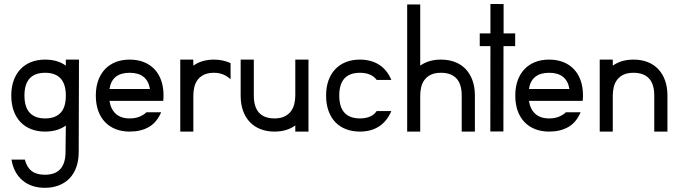

<svg xmlns="http://www.w3.org/2000/svg" viewBox="-20 -649 3355 947"><path d="M202.6 -355Q264.2 -355 304.7 -325.2V-355H369.6L368.2 100.1Q368.2 141.6 356.7 174.6Q345.2 207.5 323.5 230.2Q301.8 252.9 270.8 265.1Q239.7 277.3 201.2 277.3Q134.8 277.3 91.3 241Q47.9 204.6 36.6 138.2H102.5Q112.3 176.3 136.2 194.6Q160.2 212.9 201.2 212.9Q303.2 212.9 303.2 100.1L304.7 -29.8Q263.7 0 202.6 0Q164.6 0 133.8 -12Q103 -23.9 81.1 -46.9Q59.1 -69.8 47.4 -102.8Q35.6 -135.7 35.6 -177.7Q35.6 -219.2 47.4 -252Q59.1 -284.7 80.8 -307.6Q102.5 -330.6 133.3 -342.8Q164.1 -355 202.6 -355ZM304.7 -182.6Q302.2 -290 202.6 -290Q100.6 -290 100.6 -177.7Q100.6 -121.1 126.5 -93Q152.3 -64.9 202.6 -64.9Q251.5 -64.9 277.6 -91.3Q303.7 -117.7 304.7 -172.9Z M619.6 -355Q658.2 -355 689.2 -342.8Q720.2 -330.6 741.9 -307.6Q763.7 -284.7 775.1 -252Q786.6 -219.2 786.6 -177.7Q786.6 -169.9 786.1 -163.8Q785.6 -157.7 785.2 -151.4H520Q526.4 -109.9 551.5 -87.4Q576.7 -64.9 619.6 -64.9Q647.5 -64.9 668.5 -73.7Q689.5 -82.5 702.1 -95.2H774.9Q752.9 -44.4 713.6 -22.2Q674.3 0 619.6 0Q581.5 0 550.8 -12Q520 -23.9 498 -46.9Q476.1 -69.8 464.4 -102.8Q452.6 -135.7 452.6 -177.7Q452.6 -219.2 464.4 -252Q476.1 -284.7 497.8 -307.6Q519.5 -330.6 550.3 -342.8Q581.1 -355 619.6 -355ZM719.7 -210Q706.5 -290 619.6 -290Q532.2 -290 520 -210Z M933.1 -355 933.6 -325.2Q975.1 -355 1035.6 -355Q1058.1 -355 1078.1 -350.6Q1098.1 -346.2 1117.2 -337.9V-257.8Q1083.5 -290 1035.6 -290Q1004.9 -290 985.1 -280Q965.3 -270 953.9 -253.9Q942.4 -237.8 938 -217.8Q933.6 -197.8 933.6 -177.7V0H869.1V-355Z M1436.5 0V-30.3Q1395 0 1334 0Q1295.9 0 1265.1 -12Q1234.4 -23.9 1212.4 -46.9Q1190.4 -69.8 1178.7 -102.8Q1167 -135.7 1167 -177.7V-355H1231.9V-177.7Q1231.9 -121.1 1257.8 -93Q1283.7 -64.9 1334 -64.9Q1363.8 -64.9 1383.5 -74.7Q1403.3 -84.5 1415 -100.3Q1426.8 -116.2 1431.6 -136.5Q1436.5 -156.7 1436.5 -177.7V-355H1501.5V0Z M1755.4 -355Q1810.5 -355 1850.1 -329.6Q1889.6 -304.2 1910.2 -254.9H1837.9Q1825.2 -272.5 1804.2 -281.2Q1783.2 -290 1755.4 -290Q1653.3 -290 1653.3 -177.7Q1653.3 -121.1 1679.2 -93Q1705.1 -64.9 1755.4 -64.9Q1783.2 -64.9 1804.2 -73.7Q1825.2 -82.5 1837.9 -101.1H1910.2Q1888.2 -50.3 1849.1 -25.1Q1810.1 0 1755.4 0Q1717.3 0 1686.3 -12Q1655.3 -23.9 1633.5 -46.9Q1611.8 -69.8 1600.1 -102.8Q1588.4 -135.7 1588.4 -177.7Q1588.4 -219.2 1600.1 -252Q1611.8 -284.7 1633.5 -307.6Q1655.3 -330.6 1686 -342.8Q1716.8 -355 1755.4 -355Z M2052.7 -627V-325.2Q2094.2 -355 2154.8 -355Q2193.8 -355 2224.9 -342.8Q2255.9 -330.6 2277.6 -307.4Q2299.3 -284.2 2310.8 -251.5Q2322.3 -218.8 2322.3 -177.7V0H2257.3V-177.7Q2257.3 -233.9 2231.4 -262Q2205.6 -290 2154.8 -290Q2124 -290 2104.2 -280Q2084.5 -270 2073 -253.9Q2061.5 -237.8 2057.1 -217.8Q2052.7 -197.8 2052.7 -177.7V0H1988.3V-627Z M2398.4 -0.5 2398.9 -421.4H2346.2V-484.4H2398.9V-629.4L2463.9 -628.9V-484.4H2521V-421.4H2463.4L2462.9 -0.5Z M2688.5 -355Q2727.1 -355 2758.1 -342.8Q2789.1 -330.6 2810.8 -307.6Q2832.5 -284.7 2844 -252Q2855.5 -219.2 2855.5 -177.7Q2855.5 -169.9 2855 -163.8Q2854.5 -157.7 2854 -151.4H2588.9Q2595.2 -109.9 2620.4 -87.4Q2645.5 -64.9 2688.5 -64.9Q2716.3 -64.9 2737.3 -73.7Q2758.3 -82.5 2771 -95.2H2843.8Q2821.8 -44.4 2782.5 -22.2Q2743.2 0 2688.5 0Q2650.4 0 2619.6 -12Q2588.9 -23.9 2566.9 -46.9Q2544.9 -69.8 2533.2 -102.8Q2521.5 -135.7 2521.5 -177.7Q2521.5 -219.2 2533.2 -252Q2544.9 -284.7 2566.7 -307.6Q2588.4 -330.6 2619.1 -342.8Q2649.9 -355 2688.5 -355ZM2788.6 -210Q2775.4 -290 2688.5 -290Q2601.1 -290 2588.9 -210Z M3002.4 -355V-325.2Q3043.9 -355 3104.5 -355Q3143.6 -355 3174.6 -342.8Q3205.6 -330.6 3227.3 -307.4Q3249 -284.2 3260.5 -251.5Q3272 -218.8 3272 -177.7V0H3207V-177.7Q3207 -233.9 3181.2 -262Q3155.3 -290 3104.5 -290Q3073.7 -290 3054 -280Q3034.2 -270 3022.7 -253.9Q3011.2 -237.8 3006.8 -217.8Q3002.4 -197.8 3002.4 -177.7V0H2938V-355Z"/></svg>

Font: Fibel Vienna LRS
Style: Regular
Weight: 400
Designer: Peter Wiegel
Foundry: Peter Wioegel
Version: Version 000.000